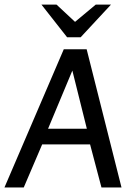

<svg xmlns="http://www.w3.org/2000/svg" viewBox="-35 -830 594 850"><path d="M-15.3 0 247.4 -612H348.6L502.9 0H414.2L363.8 -190.7H151.7L70.1 0ZM177.7 -260H349.5L285.3 -517.5ZM262 -665.1 148.4 -809.7H215.1L297.2 -733.2L389 -809.7H456.4L322.1 -665.1Z"/></svg>

Font: Ancizar Sans Thin
Style: Italic
Weight: 100
Italic angle: -4°
Designer: Cesar Puertas, Viviana Monsalve, Julian Moncada, Julian Prieto, Jose Castro, Mariel Hernandez, Felipe Aragon, Sara Alarc
Version: Version 8.100